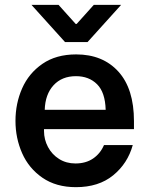

<svg xmlns="http://www.w3.org/2000/svg" viewBox="-20 -766 618 794"><path d="M44 -266Q44 -338 71.5 -400.5Q99 -463 155.5 -502Q212 -541 295 -541Q405 -541 469.5 -470Q534 -399 534 -265V-232H162V-224Q162 -189 178.5 -158Q195 -127 224.5 -108.5Q254 -90 292 -90Q335 -90 365 -110.5Q395 -131 410 -166H529Q508 -90 448 -41Q388 8 294 8Q212 8 155.5 -31Q99 -70 71.5 -132.5Q44 -195 44 -266ZM417 -312Q415 -384 381.5 -417.5Q348 -451 294 -451Q236 -451 201.5 -413.5Q167 -376 165 -312ZM222 -746 293 -667H297L368 -746H481L342 -592H249L110 -746Z"/></svg>

Font: Be Vietnam SemiBold
Style: Regular
Weight: 600
Designer: Gabriel Lam
Foundry: TypeRant
Version: Version 4.000